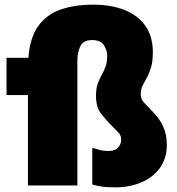

<svg xmlns="http://www.w3.org/2000/svg" viewBox="-20 -796 760 824"><path d="M8 -388V-548H102Q108 -634 144 -684Q180 -734 240 -755Q300 -776 380 -776Q456 -776 513.5 -753.5Q571 -731 603.5 -685.5Q636 -640 636 -572Q636 -532 628 -506Q620 -480 610 -462.5Q600 -445 592 -429Q584 -413 584 -392Q584 -371 596.5 -357.5Q609 -344 628 -324L636 -316Q664 -288 680 -253.5Q696 -219 696 -175Q696 -116 666 -75Q636 -34 586 -13Q536 8 476 8Q440 8 421 5.5Q402 3 376 -4V-160H384Q414 -148 444 -148Q474 -148 487 -163Q500 -178 500 -196Q500 -214 490.5 -224.5Q481 -235 468 -248L460 -256Q435 -281 413.5 -308.5Q392 -336 392 -384Q392 -416 399.5 -437Q407 -458 416.5 -474.5Q426 -491 433 -510Q440 -529 440 -556Q440 -580 426 -602Q412 -624 376 -624Q337 -624 324.5 -597.5Q312 -571 312 -532V0H100V-388Z"/></svg>

Font: Kufam Black
Style: Regular
Weight: 900
Designer: Wael Morcos, Artur Schmal
Foundry: Original Type
Version: Version 1.301; ttfautohint (v1.8.3)